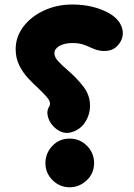

<svg xmlns="http://www.w3.org/2000/svg" viewBox="-20 -750 580 832"><path d="M453.1 -692.4Q492.7 -669.9 506.3 -635.7Q520 -601.6 502.4 -569.8Q481.9 -534.7 446.5 -530Q411.1 -525.4 375 -543Q359.4 -550.8 340.3 -557.1Q321.3 -563.5 293.5 -563.5Q259.8 -563.5 237.8 -551Q215.8 -538.6 215.8 -519.5Q215.8 -502 232.7 -484.1Q249.5 -466.3 274.4 -444.8Q311 -413.6 340.6 -375.7Q370.1 -337.9 370.1 -292.5Q370.1 -250 345.2 -215.3Q325.2 -187.5 289.8 -177Q254.4 -166.5 221.2 -193.4Q196.8 -213.4 188.5 -241.2Q180.2 -269 193.4 -288.6Q196.8 -293.9 196.8 -300.3Q196.8 -313.5 182.9 -329.3Q168.9 -345.2 148.9 -364.7Q126 -385.3 102.5 -410.4Q79.1 -435.5 63.5 -466.8Q47.9 -498 47.9 -536.6Q47.9 -590.3 81.1 -634.3Q114.3 -678.2 170.2 -704.3Q226.1 -730.5 293.5 -730.5Q339.8 -730.5 380.1 -720.7Q420.4 -710.9 453.1 -692.4ZM176.8 -43.5Q176.8 -85.4 206.5 -117.4Q236.3 -149.4 281.7 -149.4Q325.7 -149.4 356.7 -118.4Q387.7 -87.4 387.7 -43.5Q387.7 1.5 355.7 31.5Q323.7 61.5 281.7 61.5Q238.8 61.5 207.8 30.8Q176.8 0 176.8 -43.5Z"/></svg>

Font: Mikhak-DS1-FD Black
Style: Regular
Weight: 900
Designer: Amin Abedi
Version: Version 3.2